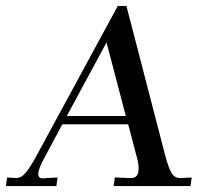

<svg xmlns="http://www.w3.org/2000/svg" viewBox="-71 -627 671 647"><path d="M-16 -27Q1 -27 16.5 -46Q32 -65 53 -104L326 -607H355L486 -102Q497 -61 507 -44Q517 -27 536 -27H541L575 -29L571 0H312L316 -29L369 -27Q396 -26 396 -58Q396 -77 392 -90L361 -208H139L79 -96Q58 -58 58 -41Q58 -26 72 -26L123 -29L119 0H-51L-47 -29ZM288 -484 154 -236H353Z"/></svg>

Font: Unna
Style: Italic
Weight: 400
Italic angle: -8.05°
Designer: Jorge de Buen Unna
Foundry: Omnibus-Type
Version: Version 2.008